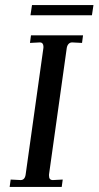

<svg xmlns="http://www.w3.org/2000/svg" viewBox="-20 -736 388 756"><path d="M61 -27Q78 -27 81 -49L151 -548V-553Q151 -560 147.5 -564.5Q144 -569 137 -569L98 -567L102 -597H307L303 -567L264 -569Q256 -569 250.5 -563.5Q245 -558 243 -548L173 -49V-44Q173 -27 188 -27L227 -29L223 0H18L22 -29ZM348 -716 342 -676H100L106 -716Z"/></svg>

Font: Unna
Style: Italic
Weight: 400
Italic angle: -8.05°
Designer: Jorge de Buen Unna
Foundry: Omnibus-Type
Version: Version 2.008